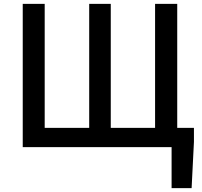

<svg xmlns="http://www.w3.org/2000/svg" viewBox="-20 -757 1041 988"><path d="M97 0H863V211H966L978 -27V-99H892V-737H778V-99H550V-737H439V-99H210V-737H97Z"/></svg>

Font: Noto Sans TC Medium
Style: Regular
Weight: 500
Designer: Ryoko NISHIZUKA 西塚涼子 (kana, bopomofo & ideographs); Paul D. Hunt (Latin, Greek & Cyrillic); Sandoll Communications 산돌커뮤니
Foundry: Adobe
Version: Version 2.004;hotconv 1.0.118;makeotfexe 2.5.65603